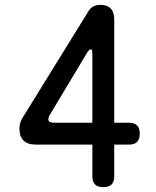

<svg xmlns="http://www.w3.org/2000/svg" viewBox="-20 -760 640 790"><path d="M360 -255V-538Q360 -549 358.5 -553Q357 -557 354 -557Q352 -557 348 -554.5Q344 -552 339 -544L186 -289Q182 -283 180.5 -278Q179 -273 179 -269Q179 -261 185.5 -258Q192 -255 205 -255ZM360 -35V-165H128Q94 -165 77 -181.5Q60 -198 60 -230Q60 -244 63 -254Q66 -264 72 -274L344 -714Q352 -727 364 -733.5Q376 -740 394 -740Q421 -740 435.5 -725Q450 -710 450 -680V-255H510Q533 -255 544 -244Q555 -233 555 -210Q555 -187 544 -176Q533 -165 510 -165H450V-35Q450 -12 439 -1Q428 10 405 10Q382 10 371 -1Q360 -12 360 -35Z"/></svg>

Font: Maple Mono NF
Style: Regular
Weight: 400
Monospace: yes
Designer: subframe7536
Version: Version 7.000